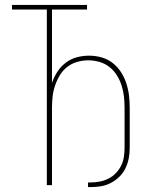

<svg xmlns="http://www.w3.org/2000/svg" viewBox="-20 -755 640 783"><path d="M349 8H339V-11H349Q368 -11 386.5 -14.5Q405 -18 422 -26.5Q439 -35 452 -48.5Q465 -62 473.5 -78.5Q482 -95 485 -114Q488 -133 488 -151V-315Q488 -338 485.5 -361Q483 -384 476 -406Q469 -428 456.5 -448Q444 -468 426 -482Q408 -496 385.5 -502.5Q363 -509 340 -509Q317 -509 294.5 -502.5Q272 -496 254 -482Q236 -468 224 -448Q212 -428 204.5 -406Q197 -384 194.5 -361Q192 -338 192 -315V0H171V-716H29V-735H335V-716H192V-417Q200 -441 214 -462.5Q228 -484 248.5 -499.5Q269 -515 293.5 -521.5Q318 -528 343 -528Q369 -528 394 -521Q419 -514 439 -498.5Q459 -483 473 -461.5Q487 -440 495 -415.5Q503 -391 506 -366Q509 -341 509 -315V-151Q509 -130 505 -109Q501 -88 491.5 -68.5Q482 -49 466.5 -34Q451 -19 432 -9Q413 1 392 4.5Q371 8 349 8Z"/></svg>

Font: Iosevka Aile Thin
Style: Regular
Weight: 100
Designer: Belleve Invis
Foundry: Belleve Invis
Version: Version 31.1.0; ttfautohint (v1.8.4)